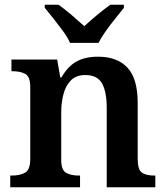

<svg xmlns="http://www.w3.org/2000/svg" viewBox="-20 -786 699 806"><path d="M23 0V-49H30Q63 -49 85 -61Q107 -73 107 -119V-421Q107 -464 86.5 -475.5Q66 -487 33 -487H28V-536H220L233 -461H238Q265 -508 301.5 -528Q338 -548 392 -548Q472 -548 515 -502Q558 -456 558 -354V-120Q558 -73 576 -61Q594 -49 627 -49H632V0H428V-335Q428 -400 408.5 -435.5Q389 -471 338 -471Q300 -471 278 -449Q256 -427 246.5 -391Q237 -355 237 -313V-115Q237 -72 257.5 -60.5Q278 -49 311 -49H316V0ZM274 -606Q264 -629 244.5 -655.5Q225 -682 204.5 -708Q184 -734 168 -753V-766H226Q250 -749 280.5 -723Q311 -697 334 -676Q356 -697 387.5 -723Q419 -749 443 -766H500V-753Q485 -734 464 -708Q443 -682 424 -655.5Q405 -629 394 -606Z"/></svg>

Font: Noto Serif Myanmar SemiBold
Style: Regular
Weight: 600
Designer: Ben Mitchell and the Monotype Design Team
Foundry: Monotype Imaging Inc.
Version: Version 2.106; ttfautohint (v1.8.4.7-5d5b)